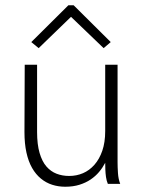

<svg xmlns="http://www.w3.org/2000/svg" viewBox="-20 -699 540 730"><path d="M228 11Q202 11 178.5 3.5Q155 -4 135.5 -20Q116 -36 102 -60.5Q88 -85 80.5 -119Q73 -153 73 -197L74 -453H121V-197Q121 -150 130.5 -117.5Q140 -85 156.5 -66Q173 -47 195 -38.5Q217 -30 243 -30Q271 -30 295.5 -40.5Q320 -51 339 -72.5Q358 -94 369 -126Q380 -158 380 -201V-453H427V-82Q427 -64 428.5 -41Q430 -18 437 0H390Q385 -12 383 -26Q381 -40 380.5 -54.5Q380 -69 380 -80Q370 -61 356.5 -45Q343 -29 324.5 -16.5Q306 -4 282 3.5Q258 11 228 11ZM127 -516 99 -539 240 -679H260L401 -539L374 -516L250 -635Z"/></svg>

Font: Inconsolata Light
Style: Regular
Weight: 300
Designer: Raph Levien, Cyreal, Brenton Simpson
Foundry: Raph Levien, Cyreal, Google
Version: Version 3.001